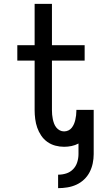

<svg xmlns="http://www.w3.org/2000/svg" viewBox="-20 -755 540 998"><path d="M282 223V153Q304 153 324.5 146.5Q345 140 360 124.5Q375 109 381.5 88Q388 67 388 46V-9Q371 0 352 4Q333 8 313 8Q290 8 267.5 2Q245 -4 226 -17.5Q207 -31 194 -50.5Q181 -70 173.5 -91.5Q166 -113 163 -136.5Q160 -160 160 -183V-440H70V-520H160V-735H250V-520H420V-440H250V-183Q250 -171 251 -159Q252 -147 254.5 -135.5Q257 -124 261 -113Q265 -102 272.5 -92.5Q280 -83 290.5 -77.5Q301 -72 313 -72Q325 -72 335.5 -77Q346 -82 353 -91Q360 -100 364.5 -110.5Q369 -121 371.5 -132.5Q374 -144 375.5 -155.5Q377 -167 377 -178V-184H467V46Q467 70 462 94Q457 118 446 139.5Q435 161 417 178Q399 195 377 205Q355 215 330.5 219Q306 223 282 223Z"/></svg>

Font: Iosevka Custom Medium
Style: Regular
Weight: 500
Monospace: yes
Designer: Belleve Invis
Foundry: Belleve Invis
Version: Version 32.5.0; ttfautohint (v1.8.4)